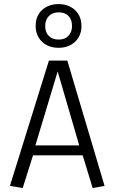

<svg xmlns="http://www.w3.org/2000/svg" viewBox="-20 -928 569 954"><path d="M92.8 6.3 29.3 -4.4 223.1 -627H314.5L499.5 -4.4L440.4 6.3L383.8 -179.2L412.1 -156.2H122.6L151.4 -179.2ZM149.4 -184.1 133.8 -205.6H395.5L379.9 -184.1L260.3 -594.2H272.9ZM271.5 -690.4Q237.3 -690.4 211.7 -704.1Q186 -717.8 171.6 -742.2Q157.2 -766.6 157.2 -798.8Q157.2 -849.6 189.5 -878.7Q221.7 -907.7 271.5 -907.7Q304.7 -907.7 330.3 -894Q356 -880.4 370.4 -856Q384.8 -831.5 384.8 -798.8Q384.8 -766.1 370.1 -741.7Q355.5 -717.3 329.8 -703.9Q304.2 -690.4 271.5 -690.4ZM271.5 -731.4Q302.7 -731.4 320.3 -750.2Q337.9 -769 337.9 -798.8Q337.9 -830.1 320.6 -848.4Q303.2 -866.7 271.5 -866.7Q240.7 -866.7 222.7 -848.1Q204.6 -829.6 204.6 -798.8Q204.6 -767.6 222.4 -749.5Q240.2 -731.4 271.5 -731.4Z"/></svg>

Font: Anaheim
Style: Regular
Weight: 400
Designer: Vernon Adams
Foundry: Vernon Adams
Version: Version 2.001